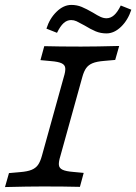

<svg xmlns="http://www.w3.org/2000/svg" viewBox="-21 -757 551 777"><path d="M-0.8 0 15.3 -56.5 60.5 -60.5Q90.3 -62.9 106.9 -69.8Q123.4 -76.6 132.7 -89.5Q141.9 -102.4 148.4 -125.8L237.1 -445.2Q244.4 -468.5 243.1 -481.5Q241.9 -494.4 228.6 -500.8Q215.3 -507.3 185.5 -509.7L142.7 -513.7L158.1 -570.2Q219.4 -568.5 305.6 -568.5H309.7H308.1Q366.9 -568.5 461.3 -571L445.2 -514.5L400 -510.5Q370.2 -508.1 353.6 -501.2Q337.1 -494.4 327.8 -481.5Q318.5 -468.5 312.1 -445.2L223.4 -125.8Q216.1 -102.4 217.3 -89.5Q218.5 -76.6 231.9 -70.2Q245.2 -63.7 275 -61.3L317.7 -57.3L302.4 -0.8Q241.1 -2.4 154.8 -2.4H150.8H152.4Q93.5 -2.4 -0.8 0ZM321 -654Q299.2 -666.1 288.7 -671Q278.2 -675.8 266.9 -675.8Q250 -675.8 236.3 -663.3Q222.6 -650.8 209.7 -624.2L166.9 -641.1Q179.8 -682.3 208.1 -709.7Q236.3 -737.1 267.7 -737.1Q290.3 -737.1 309.7 -729Q329 -721 355.6 -705.6Q373.4 -694.4 385.9 -688.7Q398.4 -683.1 409.7 -683.1Q426.6 -683.1 440.7 -695.6Q454.8 -708.1 467.7 -734.7L510.5 -717.7Q496.8 -675.8 469 -648.8Q441.1 -621.8 409.7 -621.8Q386.3 -621.8 366.1 -630.2Q346 -638.7 321 -654Z"/></svg>

Font: Playfair Micro SmCond SmLight
Style: Italic
Weight: 360
Width: 4
Italic angle: -15.6°
Designer: Claus Eggers Sørensen
Foundry: Claus Eggers Sørensen
Version: Version 2.203;Glyphs 3.3 (3326)